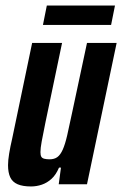

<svg xmlns="http://www.w3.org/2000/svg" viewBox="-20 -665 441 693"><path d="M92 8Q62 8 43.5 0Q25 -8 17 -25Q9 -42 9 -69Q9 -86 13 -110.5Q17 -135 24 -165L96 -510H204L144 -223Q135 -179 130.5 -154.5Q126 -130 126 -116Q126 -105 129 -99.5Q132 -94 140 -92Q148 -90 159 -90Q176 -90 187 -98Q198 -106 206.5 -125Q215 -144 222.5 -176.5Q230 -209 240 -257L294 -510H401L294 0H192L200 -60H193Q182 -34 166 -19.5Q150 -5 131 1.5Q112 8 92 8ZM135 -575 149 -645H395L381 -575Z"/></svg>

Font: Saira ExtraCondensed
Style: Bold Italic
Weight: 700
Width: 2
Italic angle: -12°
Designer: Hector Gatti with collaboration of the Omnibus-Type team
Foundry: Omnibus-Type
Version: Version 1.101